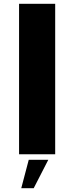

<svg xmlns="http://www.w3.org/2000/svg" viewBox="-20 -805 394 1002"><path d="M79.5 0H268V-785H79.5ZM91 177H156L232 29H130Z"/></svg>

Font: Anybody Expanded
Style: Bold
Weight: 700
Width: 7
Designer: Tyler Finck
Foundry: Etcetera Type Company
Version: Version 1.113;gftools[0.9.25]